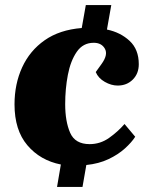

<svg xmlns="http://www.w3.org/2000/svg" viewBox="-20 -682 591 754"><path d="M204 52 219 -36Q138 -52 87.5 -111.5Q37 -171 37 -272Q37 -352 67 -417.5Q97 -483 155.5 -524Q214 -565 301 -572L317 -662H417L400 -566Q453 -555 489 -521.5Q525 -488 525 -430Q525 -393 501.5 -369.5Q478 -346 442 -346Q417 -346 391.5 -360.5Q366 -375 356 -399L379 -431Q405 -467 392 -490.5Q379 -514 348 -514Q306 -514 281.5 -478.5Q257 -443 246.5 -388Q236 -333 236 -273Q236 -205 255.5 -160.5Q275 -116 332 -116Q374 -116 408.5 -140.5Q443 -165 469 -195L511 -145Q497 -123 470.5 -99Q444 -75 406 -57Q368 -39 319 -34L304 52Z"/></svg>

Font: Literata 36pt ExtraBold
Style: Italic
Weight: 800
Italic angle: -2°
Designer: Latin by Veronika Burian and Jose Scaglione. Greek by Irene Vlachou. Cyrillic by Vera Evstafieva
Foundry: TypeTogether
Version: Version 3.002